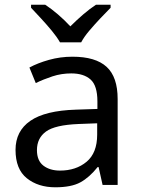

<svg xmlns="http://www.w3.org/2000/svg" viewBox="-20 -786 601 816"><path d="M288 -545Q386 -545 433 -502Q480 -459 480 -365V0H416L399 -76H395Q360 -32 321.5 -11Q283 10 215 10Q142 10 94 -28.5Q46 -67 46 -149Q46 -229 109 -272.5Q172 -316 303 -320L394 -323V-355Q394 -422 365 -448Q336 -474 283 -474Q241 -474 203 -461.5Q165 -449 132 -433L105 -499Q140 -518 188 -531.5Q236 -545 288 -545ZM314 -259Q214 -255 175.5 -227Q137 -199 137 -148Q137 -103 164.5 -82Q192 -61 235 -61Q303 -61 348 -98.5Q393 -136 393 -214V-262ZM235 -606Q222 -629 200 -655.5Q178 -682 154 -708Q130 -734 112 -753V-766H172Q198 -749 226 -725Q254 -701 279 -674Q306 -701 334 -725Q362 -749 388 -766H450V-753Q431 -734 406.5 -708Q382 -682 359.5 -655.5Q337 -629 325 -606Z"/></svg>

Font: Noto Sans Old Italic
Style: Regular
Weight: 400
Designer: Monotype Design Team
Foundry: Monotype Imaging Inc.
Version: Version 2.003; ttfautohint (v1.8.4.7-5d5b)